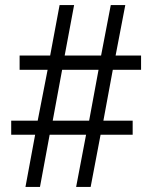

<svg xmlns="http://www.w3.org/2000/svg" viewBox="-20 -734 599 754"><path d="M80 0 118 -205H24V-260H128L167 -460H57V-516H177L214 -714H271L234 -516H377L415 -714H472L434 -516H534V-460H423L386 -260H501V-205H375L336 0H279L318 -205H175L137 0ZM187 -260H330L367 -460H224Z"/></svg>

Font: Noto Serif Bengali
Style: Regular
Weight: 400
Designer: Juan Bruce, Universal Thirst, Indian Type Foundry and the Monotype Design Team.
Foundry: Monotype Imaging Inc.
Version: Version 2.003